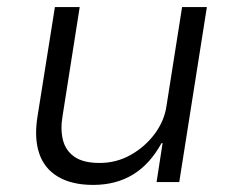

<svg xmlns="http://www.w3.org/2000/svg" viewBox="-20 -514 663 542"><path d="M243 8Q183 8 144 -15Q105 -38 90.5 -81.5Q76 -125 86 -186L135 -494H205L157 -189Q150 -150 157.5 -119.5Q165 -89 190 -71.5Q215 -54 261 -54Q309 -54 349.5 -77Q390 -100 417 -136.5Q444 -173 450 -215L494 -494H564L486 0H422L439 -110H436Q403 -50 355 -21Q307 8 243 8Z"/></svg>

Font: Nunito Sans 7pt Light
Style: Italic
Weight: 300
Italic angle: -9°
Designer: Vernon Adams
Foundry: Vernon Adams
Version: Version 3.101;gftools[0.9.27]